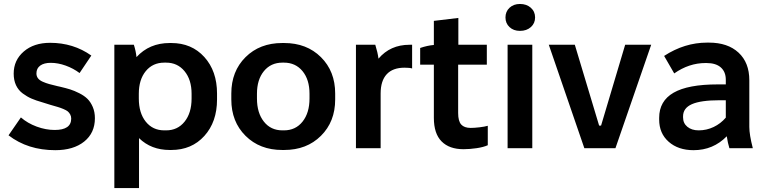

<svg xmlns="http://www.w3.org/2000/svg" viewBox="-20 -745 3853 965"><path d="M257.8 9.8Q119.6 9.8 22.9 -64.9L85 -154.8Q118.7 -125.5 164.6 -108.6Q210.4 -91.8 254.9 -91.8Q337.9 -91.8 337.9 -148.9Q337.9 -160.6 332.8 -169.9Q327.6 -179.2 320.6 -185.1Q313.5 -190.9 298.3 -197.3Q283.2 -203.6 270.5 -207.3Q257.8 -210.9 233.6 -218Q209.5 -225.1 191.9 -231Q161.1 -239.7 138.9 -249.3Q116.7 -258.8 94.5 -275.1Q72.3 -291.5 60.5 -316.7Q48.8 -341.8 48.8 -375Q48.8 -442.4 99.4 -486.1Q149.9 -529.8 231.9 -529.8Q348.6 -529.8 439 -465.8L379.9 -377.9Q348.6 -401.4 310.1 -415.3Q271.5 -429.2 234.9 -429.2Q201.2 -429.2 182.1 -415.3Q163.1 -401.4 163.1 -376Q163.1 -361.8 170.9 -351.6Q178.7 -341.3 194.8 -334.2Q210.9 -327.1 227.5 -322.5Q244.1 -317.9 269 -312Q277.8 -310.1 282.2 -309.1Q311.5 -302.2 332.5 -295.7Q353.5 -289.1 378.7 -276.4Q403.8 -263.7 419.7 -248Q435.5 -232.4 446.3 -207.3Q457 -182.1 457 -150.9Q457 -76.7 403.1 -33.4Q349.1 9.8 257.8 9.8Z M554.7 200.2V-520H652.8Q663.1 -487.8 666 -458Q730.5 -528.8 833 -528.8H840.8Q943.4 -528.8 1007.1 -458.3Q1070.8 -387.7 1070.8 -274.9V-245.1Q1070.8 -132.3 1007.1 -61.8Q943.4 8.8 840.8 8.8H833Q739.7 8.8 678.7 -50.8V200.2ZM805.7 -89.8H814.9Q872.6 -89.8 907.7 -133.5Q942.9 -177.2 942.9 -250V-273.9Q942.9 -344.2 907.5 -387.2Q872.1 -430.2 814.9 -430.2H805.7Q747.6 -430.2 712.6 -387.5Q677.7 -344.7 677.7 -273.9V-250Q677.7 -177.2 712.6 -133.5Q747.6 -89.8 805.7 -89.8Z M1398.4 8.8Q1285.6 8.8 1214.1 -62.3Q1142.6 -133.3 1142.6 -245.1V-274.9Q1142.6 -386.7 1214.1 -457.8Q1285.6 -528.8 1398.4 -528.8H1408.2Q1521.5 -528.8 1593 -457.8Q1664.6 -386.7 1664.6 -274.9V-245.1Q1664.6 -133.3 1593 -62.3Q1521.5 8.8 1408.2 8.8ZM1399.4 -89.8H1407.2Q1465.8 -89.8 1500.7 -133.8Q1535.6 -177.7 1535.6 -250V-273.9Q1535.6 -344.7 1500.5 -387.5Q1465.3 -430.2 1407.2 -430.2H1399.4Q1341.3 -430.2 1306.4 -387.5Q1271.5 -344.7 1271.5 -273.9V-250Q1271.5 -177.7 1306.2 -133.8Q1340.8 -89.8 1399.4 -89.8Z M1769 0V-520H1866.2Q1878.4 -481 1882.3 -450.2Q1941.4 -520 2038.1 -520H2051.3V-400.9Q2039.6 -404.8 2013.2 -404.8Q1954.1 -404.8 1923.6 -371.8Q1893.1 -338.9 1893.1 -274.9V0Z M2309.6 4.9Q2238.3 4.9 2199.5 -34.2Q2160.6 -73.2 2160.6 -152.8V-419.9H2091.8V-503.9Q2127.4 -516.1 2160.6 -519V-640.1L2283.7 -654.8V-520H2426.8V-419.9H2282.7V-176.8Q2282.7 -136.2 2298.1 -119.1Q2313.5 -102.1 2345.7 -102.1Q2363.8 -102.1 2390.4 -105.2Q2417 -108.4 2431.6 -112.8V-15.1Q2410.2 -5.4 2375.2 -0.2Q2340.3 4.9 2309.6 4.9Z M2593.3 -589.8Q2561 -589.8 2540.8 -608.9Q2520.5 -627.9 2520.5 -657.2Q2520.5 -687 2541 -706.1Q2561.5 -725.1 2593.3 -725.1Q2626.5 -725.1 2647.9 -706.1Q2669.4 -687 2669.4 -657.2Q2669.4 -627.9 2648.2 -608.9Q2627 -589.8 2593.3 -589.8ZM2531.2 0V-520H2655.3V0Z M2917 0 2738.3 -520H2869.1L2991.2 -113.8H3001L3122.1 -520H3252.9L3073.2 0Z M3465.8 9.8Q3388.7 9.8 3340.8 -32.5Q3293 -74.7 3293 -144V-152.8Q3293 -237.3 3365.5 -279.1Q3438 -320.8 3586.9 -320.8H3627.9V-344.2Q3627.9 -383.8 3603 -406Q3578.1 -428.2 3530.8 -428.2H3525.9Q3442.9 -428.2 3368.7 -376L3317.9 -463.9Q3420.4 -530.8 3533.7 -530.8H3543Q3637.7 -530.8 3691.9 -480.5Q3746.1 -430.2 3746.1 -341.8V-106.9Q3746.1 -68.4 3763.7 0H3646Q3637.7 -26.4 3632.8 -60.1Q3564.5 9.8 3465.8 9.8ZM3491.7 -89.8Q3531.2 -89.8 3566.7 -106.7Q3602.1 -123.5 3627.9 -153.8V-241.2H3597.7Q3502 -241.2 3457.5 -221.4Q3413.1 -201.7 3413.1 -160.2V-154.8Q3413.1 -125.5 3434.8 -107.7Q3456.5 -89.8 3491.7 -89.8Z"/></svg>

Font: Fixel Text SemiBold
Style: Regular
Weight: 600
Width: 4
Designer: AlfaBravo + MacPaw
Foundry: Kyrylo Tkachov, Marchela Mozhyna, Serhii Makarenko, Maria Weinstein, Zakhar Kryvoshyya
Version: Version 1.211